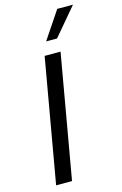

<svg xmlns="http://www.w3.org/2000/svg" viewBox="-133 -945 635 1002"><g transform="rotate(-15 184.5 -444.0)"><path d="M40 0 157 -668H243L126 0ZM184 -739 284 -888H369L243 -739Z"/></g></svg>

Font: Celebes
Style: Italic
Weight: 400
Italic angle: -10°
Designer: Anugrah Pasau
Foundry: Lafontype
Version: Version 1.000; ttfautohint (v1.8.4)